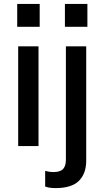

<svg xmlns="http://www.w3.org/2000/svg" viewBox="-20 -747 534 982"><path d="M73 0V-510H177V0ZM68 -610V-727H183V-610ZM265 215Q247 215 234 213Q221 211 211 207V127Q218 129 229.5 131Q241 133 253 133Q288 133 302.5 117.5Q317 102 317 71V-510H421V74Q421 141 383.5 178Q346 215 265 215ZM312 -610V-727H427V-610Z"/></svg>

Font: Instrument Sans Medium
Style: Regular
Weight: 500
Designer: Rodrigo Fuenzalida
Foundry: fragTYPE
Version: Version 1.000;gftools[0.9.28]